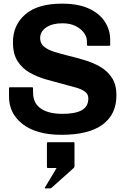

<svg xmlns="http://www.w3.org/2000/svg" viewBox="-20 -738 700 1076"><path d="M35 -249H160Q165 -249 165 -245Q165 -234.5 165 -229Q165 -223.5 165.5 -217Q166 -159 209 -129.5Q252 -100 330 -100Q402 -100 438.5 -120.5Q475 -141 475 -186.5Q475 -211.5 455.2 -225.2Q435.5 -239 403 -248Q370.5 -257 331.5 -267.5Q286.5 -279 237.8 -293Q189 -307 146.8 -330.8Q104.5 -354.5 78.5 -395.2Q52.5 -436 52.5 -501.5Q52.5 -597 121.5 -657.2Q190.5 -717.5 327.5 -717.5Q419.5 -717.5 479.2 -689.5Q539 -661.5 568.2 -615.5Q597.5 -569.5 597.5 -515.5V-485.5Q597.5 -481.5 592.5 -481.5H472.5Q467.5 -481.5 467.5 -485.5Q467 -492.5 467 -498.2Q467 -504 467 -510Q466 -533.5 449 -556Q432 -578.5 401.8 -593Q371.5 -607.5 330 -607.5Q273.5 -607.5 239.2 -584.5Q205 -561.5 205 -524Q205 -494 227 -476.2Q249 -458.5 285.2 -447.2Q321.5 -436 364 -425.5Q409 -414.5 456 -400.5Q503 -386.5 543 -363Q583 -339.5 607.8 -301.2Q632.5 -263 632.5 -204Q632.5 -96.5 554.5 -39.5Q476.5 17.5 325 17.5Q185 17.5 107.8 -41.8Q30.5 -101 30.5 -197V-244.5Q30.5 -249 35 -249ZM261 318H234Q229 318 231.5 313.5L297 203.5H247.5Q243 203.5 243 199V63.5Q243 59 247.5 59H393Q397.5 59 397.5 63.5V194.5Q397.5 199 393 203.5L270 313.5Q265 318 261 318Z"/></svg>

Font: MFEK Sans
Style: Bold
Weight: 700
Designer: Owen Earl
Foundry: indestructible type*
Version: Version 0.001; ttfautohint (v1.8.4.7-5d5b)